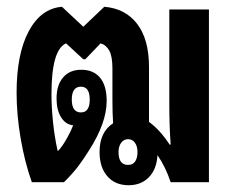

<svg xmlns="http://www.w3.org/2000/svg" viewBox="-20 -538 683 567"><path d="M74 0Q53 -59 41 -129Q29 -199 29 -264Q29 -379 65 -446Q101 -513 163 -518L226 -459L288 -518Q350 -513 385 -467.5Q420 -422 420 -340V-178Q452 -155 481 -111H484Q480 -165 480 -228V-510H597V0H484Q469 -45 445 -80Q443 -39 420 -15Q397 9 360 9Q320 9 297 -17.5Q274 -44 274 -89Q274 -148 314 -174Q313 -189 312.5 -206Q312 -223 312 -241V-336Q312 -371 303 -388Q294 -405 277 -410L232 -363H226L175 -410Q132 -391 132 -260Q132 -222 136.5 -178Q141 -134 150 -93H152Q165 -106 180 -134Q190 -152 196 -168Q174 -170 160.5 -191.5Q147 -213 147 -247Q147 -287 166.5 -309.5Q186 -332 220 -332Q256 -332 275.5 -308.5Q295 -285 295 -240Q295 -175 243 -94Q228 -70 212.5 -49Q197 -28 169 0ZM219 -206Q245 -206 245 -244Q245 -282 219 -282Q192 -282 192 -244Q192 -206 219 -206ZM358 -51Q372 -51 379 -61Q386 -71 386 -89Q386 -106 378.5 -116.5Q371 -127 358 -127Q346 -127 338 -116.5Q330 -106 330 -89Q330 -51 358 -51Z"/></svg>

Font: Noto Sans Thai Looped UI Condensed
Style: Bold
Weight: 700
Width: 3
Designer: Cadson Demak Team
Foundry: Cadson Demak Co., Ltd.
Version: Version 1.000